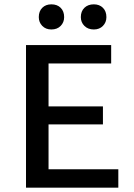

<svg xmlns="http://www.w3.org/2000/svg" viewBox="-20 -866 619 886"><path d="M526 0H100V-658H493V-573H204V-85H526ZM134 -292V-375H455V-292ZM217 -730Q191 -730 175 -746.5Q159 -763 159 -787Q159 -814 175 -830Q191 -846 217 -846Q244 -846 260 -830Q276 -814 276 -787Q276 -763 260 -746.5Q244 -730 217 -730ZM413 -730Q386 -730 369.5 -746.5Q353 -763 353 -787Q353 -814 369.5 -830Q386 -846 413 -846Q439 -846 455 -830Q471 -814 471 -787Q471 -763 455 -746.5Q439 -730 413 -730Z"/></svg>

Font: Ysabeau Infant SemiBold
Style: Regular
Weight: 600
Designer: Christian Thalmann (Catharsis Fonts)
Version: Version 2.002; featfreeze: ss01,ss02,lnum